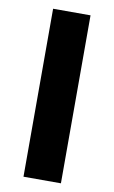

<svg xmlns="http://www.w3.org/2000/svg" viewBox="-82 -744 466 788"><g transform="rotate(10 151.5 -350.0)"><path d="M74 0H230V-700H74Z"/></g></svg>

Font: Fixel Text Bold
Style: Bold
Weight: 700
Width: 4
Designer: AlfaBravo + MacPaw
Foundry: Kyrylo Tkachov, Marchela Mozhyna, Serhii Makarenko, Maria Weinstein, Zakhar Kryvoshyya
Version: Version 1.211